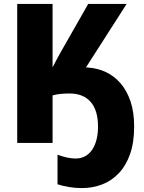

<svg xmlns="http://www.w3.org/2000/svg" viewBox="-20 -734 742 986"><path d="M630.4 -713.9 421.4 -387.7Q424.8 -387.7 428.5 -387.5Q432.1 -387.2 436 -386.7Q482.4 -383.3 524.4 -363.5Q566.4 -343.8 598.9 -306.4Q631.3 -269 650.1 -213.9Q668.9 -158.7 668.9 -84.5Q668.9 -2.9 648.2 56.6Q627.4 116.2 590.3 155.3Q553.2 194.3 504.6 213.1Q456.1 231.9 400.4 231.9Q368.7 231.9 336.2 226.8Q303.7 221.7 275.4 212.4V60.5Q300.3 69.8 324.2 75Q348.1 80.1 368.2 80.1Q396 80.1 417.5 68.1Q439 56.2 453.6 34.4Q468.3 12.7 475.8 -17.6Q483.4 -47.9 483.4 -84.5Q483.4 -125.5 473.9 -157.2Q464.4 -189 445.8 -210.4Q427.2 -231.9 399.9 -242.9Q372.6 -253.9 336.9 -253.9Q311.5 -253.9 290.3 -251.7Q269 -249.5 250 -244.1V0H68.4V-713.9H250V-388.2Q260.3 -406.7 270 -426.3Q279.8 -445.8 290.5 -463.9L433.1 -713.9Z"/></svg>

Font: Open Sans SemiCondensed ExtraBold
Style: Regular
Weight: 800
Width: 4
Designer: Monotype Design Team
Foundry: Monotype Imaging Inc.
Version: Version 3.000